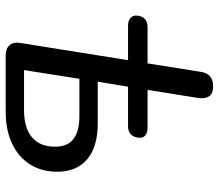

<svg xmlns="http://www.w3.org/2000/svg" viewBox="-66 -686 752 659"><g transform="rotate(90 309.5 -356.0)"><path d="M170 0Q146 0 134.5 -13.5Q123 -27 127 -51L186 -420H69Q51 -420 41.5 -428Q32 -436 33 -450Q34 -467 44 -477Q54 -487 73 -487H197L226 -669Q229 -691 241.5 -701.5Q254 -712 276 -712Q300 -712 309.5 -699Q319 -686 316 -662L288 -487H416Q435 -487 444.5 -479Q454 -471 452 -457Q451 -440 441 -430Q431 -420 413 -420H277L260 -316H402Q484 -316 526.5 -279.5Q569 -243 569 -177Q569 -124 544 -84Q519 -44 472.5 -22Q426 0 362 0ZM220 -63H357Q419 -63 451 -90.5Q483 -118 483 -169Q483 -213 456 -233Q429 -253 379 -253H250Z"/></g></svg>

Font: Nunito Medium
Style: Italic
Weight: 500
Designer: Vernon Adams
Foundry: Vernon Adams
Version: Version 3.601